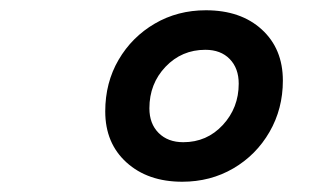

<svg xmlns="http://www.w3.org/2000/svg" viewBox="-20 -742 620 374"><path d="M335 -388Q268 -388 226.5 -425.5Q185 -463 185 -525Q185 -581 211 -625.5Q237 -670 281.5 -696Q326 -722 381 -722Q449 -722 490 -684.5Q531 -647 531 -585Q531 -530 505 -485Q479 -440 434.5 -414Q390 -388 335 -388ZM337 -465Q383 -465 414 -498.5Q445 -532 445 -579Q445 -609 427.5 -627Q410 -645 380 -645Q334 -645 302.5 -612Q271 -579 271 -531Q271 -501 289 -483Q307 -465 337 -465Z"/></svg>

Font: Sometype Mono SemiBold
Style: Italic
Weight: 600
Italic angle: -12°
Designer: Ryoichi Tsunekawa
Foundry: Dharma Type
Version: Version 1.001